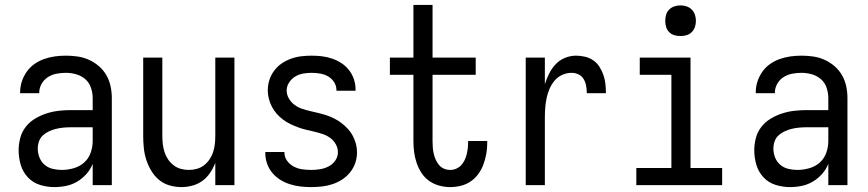

<svg xmlns="http://www.w3.org/2000/svg" viewBox="-20 -755 3540 783"><path d="M202 8Q172 8 143 -1Q114 -10 93.5 -32Q73 -54 64.5 -83Q56 -112 56 -142Q56 -167 62.5 -192Q69 -217 84.5 -237Q100 -257 122 -270.5Q144 -284 168.5 -292Q193 -300 218 -303Q243 -306 269 -306H358V-355Q358 -376 351 -397Q344 -418 328 -432Q312 -446 291 -452Q270 -458 249 -458Q230 -458 211 -454.5Q192 -451 175.5 -440.5Q159 -430 149.5 -413Q140 -396 140 -377V-375H62V-378Q62 -401 69 -422.5Q76 -444 89 -462.5Q102 -481 120.5 -494Q139 -507 160.5 -514.5Q182 -522 204 -525Q226 -528 249 -528Q273 -528 297 -524.5Q321 -521 343 -511Q365 -501 383.5 -485Q402 -469 414 -448Q426 -427 431 -403Q436 -379 436 -355V0H358V-87Q349 -64 332.5 -45.5Q316 -27 295 -14.5Q274 -2 250 3Q226 8 202 8ZM232 -62Q256 -62 280.5 -69Q305 -76 323 -92Q341 -108 349.5 -131.5Q358 -155 358 -180V-236H269Q254 -236 238.5 -234.5Q223 -233 208.5 -229.5Q194 -226 180 -219.5Q166 -213 155 -203Q144 -193 139 -178.5Q134 -164 134 -149Q134 -130 141 -112.5Q148 -95 162 -83Q176 -71 194.5 -66.5Q213 -62 232 -62Z M720 8Q695 8 671 1Q647 -6 628.5 -21.5Q610 -37 597 -58.5Q584 -80 576.5 -103.5Q569 -127 566.5 -151.5Q564 -176 564 -200V-520H642V-200Q642 -183 644 -166.5Q646 -150 651 -134.5Q656 -119 665.5 -105Q675 -91 688 -81Q701 -71 717 -66.5Q733 -62 750 -62Q767 -62 783 -66.5Q799 -71 812 -81Q825 -91 834.5 -105Q844 -119 849 -134.5Q854 -150 856 -166.5Q858 -183 858 -200V-520H936V0H858V-91Q850 -70 837 -50.5Q824 -31 805.5 -17.5Q787 -4 764.5 2Q742 8 720 8Z M1249 8Q1227 8 1205.5 5.5Q1184 3 1163 -3.5Q1142 -10 1123.5 -21.5Q1105 -33 1091 -49.5Q1077 -66 1069.5 -87Q1062 -108 1062 -130V-135H1140V-132Q1140 -114 1151 -99Q1162 -84 1178.5 -75.5Q1195 -67 1213 -64.5Q1231 -62 1249 -62Q1267 -62 1285.5 -65Q1304 -68 1320.5 -76.5Q1337 -85 1347.5 -100.5Q1358 -116 1358 -134Q1358 -152 1349 -167.5Q1340 -183 1326 -193Q1312 -203 1295.5 -208.5Q1279 -214 1262 -218Q1245 -222 1228 -226Q1211 -230 1195 -236Q1179 -242 1163.5 -249.5Q1148 -257 1134 -267.5Q1120 -278 1108.5 -291Q1097 -304 1089 -319.5Q1081 -335 1076.5 -352Q1072 -369 1072 -386Q1072 -408 1078.5 -428.5Q1085 -449 1098 -466.5Q1111 -484 1128.5 -496Q1146 -508 1166.5 -515.5Q1187 -523 1208.5 -525.5Q1230 -528 1251 -528Q1272 -528 1293 -525.5Q1314 -523 1334.5 -516Q1355 -509 1372.5 -497.5Q1390 -486 1403 -469.5Q1416 -453 1423 -432.5Q1430 -412 1430 -391V-385H1352V-388Q1352 -405 1342.5 -420Q1333 -435 1318 -443.5Q1303 -452 1285.5 -455Q1268 -458 1251 -458Q1234 -458 1216.5 -455Q1199 -452 1184 -443Q1169 -434 1159 -418.5Q1149 -403 1149 -386Q1149 -369 1158 -353.5Q1167 -338 1181 -327.5Q1195 -317 1211.5 -311.5Q1228 -306 1245 -302Q1262 -298 1279 -294Q1296 -290 1312.5 -284.5Q1329 -279 1344.5 -271Q1360 -263 1373.5 -252.5Q1387 -242 1399 -229Q1411 -216 1419 -200.5Q1427 -185 1431.5 -168.5Q1436 -152 1436 -134Q1436 -112 1429 -91Q1422 -70 1408 -52.5Q1394 -35 1375.5 -23Q1357 -11 1336 -4Q1315 3 1293 5.5Q1271 8 1249 8Z M1816 8Q1794 8 1771.5 2Q1749 -4 1730.5 -17Q1712 -30 1699.5 -49Q1687 -68 1679.5 -89.5Q1672 -111 1669 -133.5Q1666 -156 1666 -179V-450H1570V-520H1666V-735H1744V-520H1920V-450H1744V-179Q1744 -166 1745 -153Q1746 -140 1749 -127.5Q1752 -115 1757 -103.5Q1762 -92 1770.5 -82Q1779 -72 1791 -67Q1803 -62 1816 -62Q1829 -62 1840.5 -67Q1852 -72 1860.5 -81Q1869 -90 1874.5 -101.5Q1880 -113 1883 -125Q1886 -137 1887.5 -149.5Q1889 -162 1889 -174V-180H1967V-171Q1967 -149 1963 -127Q1959 -105 1951.5 -84.5Q1944 -64 1931 -46Q1918 -28 1900 -15.5Q1882 -3 1860 2.5Q1838 8 1816 8Z M2124 0V-520H2202V-412Q2209 -434 2219.5 -455Q2230 -476 2246 -493Q2262 -510 2284 -519Q2306 -528 2329 -528Q2348 -528 2366.5 -523.5Q2385 -519 2400 -508.5Q2415 -498 2425 -482Q2435 -466 2441 -448.5Q2447 -431 2449 -412.5Q2451 -394 2451 -375H2373Q2373 -390 2370.5 -404.5Q2368 -419 2360.5 -432Q2353 -445 2339.5 -451.5Q2326 -458 2311 -458Q2291 -458 2272.5 -449.5Q2254 -441 2241.5 -426Q2229 -411 2221 -392.5Q2213 -374 2209 -354.5Q2205 -335 2203.5 -315Q2202 -295 2202 -276V0Z M2575 0V-70H2718V-450H2589V-520H2796V-70H2925V0ZM2755 -608Q2742 -608 2730 -611.5Q2718 -615 2709 -624Q2700 -633 2696.5 -645Q2693 -657 2693 -670Q2693 -683 2696.5 -695Q2700 -707 2709 -716Q2718 -725 2730 -729Q2742 -733 2755 -733Q2768 -733 2780 -729Q2792 -725 2801 -716Q2810 -707 2814 -695Q2818 -683 2818 -670Q2818 -657 2814 -645Q2810 -633 2801 -624Q2792 -615 2780 -611.5Q2768 -608 2755 -608Z M3202 8Q3172 8 3143 -1Q3114 -10 3093.5 -32Q3073 -54 3064.5 -83Q3056 -112 3056 -142Q3056 -167 3062.5 -192Q3069 -217 3084.5 -237Q3100 -257 3122 -270.5Q3144 -284 3168.5 -292Q3193 -300 3218 -303Q3243 -306 3269 -306H3358V-355Q3358 -376 3351 -397Q3344 -418 3328 -432Q3312 -446 3291 -452Q3270 -458 3249 -458Q3230 -458 3211 -454.5Q3192 -451 3175.5 -440.5Q3159 -430 3149.5 -413Q3140 -396 3140 -377V-375H3062V-378Q3062 -401 3069 -422.5Q3076 -444 3089 -462.5Q3102 -481 3120.5 -494Q3139 -507 3160.5 -514.5Q3182 -522 3204 -525Q3226 -528 3249 -528Q3273 -528 3297 -524.5Q3321 -521 3343 -511Q3365 -501 3383.5 -485Q3402 -469 3414 -448Q3426 -427 3431 -403Q3436 -379 3436 -355V0H3358V-87Q3349 -64 3332.5 -45.5Q3316 -27 3295 -14.5Q3274 -2 3250 3Q3226 8 3202 8ZM3232 -62Q3256 -62 3280.5 -69Q3305 -76 3323 -92Q3341 -108 3349.5 -131.5Q3358 -155 3358 -180V-236H3269Q3254 -236 3238.5 -234.5Q3223 -233 3208.5 -229.5Q3194 -226 3180 -219.5Q3166 -213 3155 -203Q3144 -193 3139 -178.5Q3134 -164 3134 -149Q3134 -130 3141 -112.5Q3148 -95 3162 -83Q3176 -71 3194.5 -66.5Q3213 -62 3232 -62Z"/></svg>

Font: Iosevka Term
Style: Regular
Weight: 400
Monospace: yes
Designer: Belleve Invis
Foundry: Belleve Invis
Version: Version 30.0.1